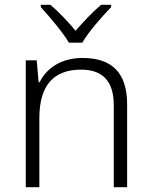

<svg xmlns="http://www.w3.org/2000/svg" viewBox="-20 -785 636 805"><path d="M269 -606H325C349 -649 408 -716 446 -755V-765H404C368 -735 329 -693 297 -656C266 -693 227 -735 191 -765H151V-755C187 -716 244 -649 269 -606ZM326 -542C236 -542 175 -499 146 -440H142L134 -532H88V0H145V-290C145 -425 203 -493 320 -493C409 -493 457 -446 457 -344V0H513V-348C513 -482 447 -542 326 -542Z"/></svg>

Font: Noto Sans Sinhala UI Light
Style: Regular
Weight: 300
Designer: Jelle Bosma - Monotype Design Team
Foundry: Monotype Imaging Inc.
Version: Version 2.006